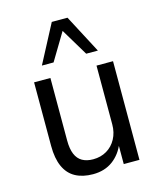

<svg xmlns="http://www.w3.org/2000/svg" viewBox="-113 -830 769 921"><g transform="rotate(-15 271.5 -369.5)"><path d="M235 9Q184 9 148 -10.5Q112 -30 93.5 -71Q75 -112 75 -174V-490H156V-179Q156 -138 167 -111.5Q178 -85 200 -72.5Q222 -60 254 -60Q292 -60 321.5 -77.5Q351 -95 368 -126.5Q385 -158 385 -198V-490H467V0H389V-102H394Q374 -51 333.5 -21Q293 9 235 9ZM132 -558 232 -748H310L410 -558H352L271 -693L190 -558Z"/></g></svg>

Font: Nunito Sans 10pt SemiCondensed
Style: Regular
Weight: 400
Width: 4
Designer: Vernon Adams
Foundry: Vernon Adams
Version: Version 3.101;gftools[0.9.27]